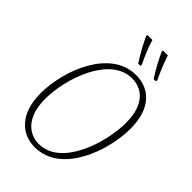

<svg xmlns="http://www.w3.org/2000/svg" viewBox="-278 -1040 1149 1149"><g transform="rotate(45 296.5 -465.0)"><path d="M469 -781H487L489 -791C467 -837 441 -900 429 -941H387L386 -932C406 -887 436 -830 469 -781ZM338 -781H356L358 -791C335 -837 309 -900 298 -941H256L254 -932C275 -887 305 -830 338 -781ZM254 11C479 11 581 -289 581 -473C581 -653 485 -724 378 -724C160 -724 50 -438 50 -243C50 -71 140 11 254 11ZM257 -20C170 -20 93 -86 93 -238C93 -412 189 -693 374 -693C463 -693 537 -631 537 -478C537 -310 446 -20 257 -20Z"/></g></svg>

Font: Noto Serif Condensed ExtraLight
Style: Italic
Weight: 200
Width: 3
Italic angle: -12°
Designer: Monotype Design Team
Foundry: Monotype Imaging Inc.
Version: Version 2.013